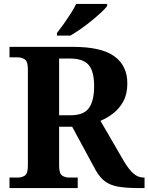

<svg xmlns="http://www.w3.org/2000/svg" viewBox="-20 -951 751 971"><path d="M28 0V-53H70Q90 -53 105.5 -63Q121 -73 121 -113V-600Q121 -640 105.5 -650.5Q90 -661 70 -661H28V-714H350Q492 -714 558 -666.5Q624 -619 624 -529Q624 -476 604 -439Q584 -402 553 -378Q522 -354 488 -340L607 -135Q633 -92 656 -72.5Q679 -53 707 -53H711V0H678Q618 0 578 -7Q538 -14 511.5 -33.5Q485 -53 464 -90L345 -310H279V-113Q279 -73 294.5 -63Q310 -53 330 -53H373V0ZM335 -368Q404 -368 430 -405Q456 -442 456 -515Q456 -591 428 -623Q400 -655 333 -655H279V-368ZM268 -784Q283 -803 301.5 -829Q320 -855 337.5 -882Q355 -909 365 -931H522V-921Q513 -908 491.5 -888Q470 -868 443 -846Q416 -824 388 -804.5Q360 -785 336 -771H268Z"/></svg>

Font: Noto Serif Khojki
Style: Bold
Weight: 700
Version: Version 2.003